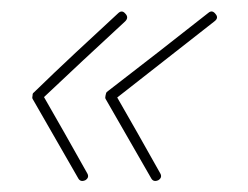

<svg xmlns="http://www.w3.org/2000/svg" viewBox="-20 -436 442 342"><path d="M351 -413Q358 -419 364 -411Q370 -404 362 -398Q317 -363 272 -327.5Q227 -292 182 -257Q180 -256 182 -263Q183 -271 185 -269Q205 -234 225 -199Q245 -164 265 -128Q270 -120 262 -115Q253 -111 249 -119Q229 -154 208.5 -189.5Q188 -225 168 -260Q167 -262 168 -266Q169 -271 170 -272Q261 -342 351 -413Q351 -413 351 -413Q351 -413 351 -413ZM190 -412Q197 -419 203 -412Q210 -405 203 -398Q165 -363 127.5 -328Q90 -293 53 -258Q51 -256 52 -264Q53 -271 55 -269Q75 -234 95 -199Q115 -164 135 -128Q135 -128 135 -128Q135 -128 135 -128Q140 -120 132 -115Q123 -111 119 -119Q99 -154 78.5 -189.5Q58 -225 38 -260Q37 -262 38 -266Q38 -270 40 -271Q77 -307 114.5 -342Q152 -377 190 -412Q190 -412 190 -412Q190 -412 190 -412Z"/></svg>

Font: FRB American Cursive Guidelines Arrows Extralight
Style: Italic
Weight: 200
Italic angle: -25°
Version: Version 2.0;Modular Font Editor K font №1